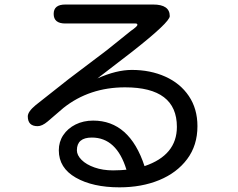

<svg xmlns="http://www.w3.org/2000/svg" viewBox="-20 -762 1040 840"><path d="M753.9 -207Q753.9 -379.9 527.3 -379.9Q371.1 -379.9 257.8 -290L188.5 -230.5Q164.1 -210 144.5 -210Q101.6 -210 101.6 -252.9Q101.6 -273.4 135.7 -301.8L280.3 -416L448.2 -543L552.7 -627Q581.1 -646.5 581.1 -653.3Q581.1 -659.2 573.2 -659.2H265.6Q214.8 -659.2 214.8 -701.2Q214.8 -742.2 265.6 -742.2H650.4Q722.7 -742.2 722.7 -691.4Q722.7 -665 558.6 -536.1L406.2 -418.9Q489.3 -456.1 556.6 -456.1Q637.7 -456.1 703.1 -426.8Q768.6 -397.5 806.2 -341.8Q843.8 -286.1 843.8 -210Q843.8 -126 798.8 -65.9Q753.9 -5.9 676.8 25.9Q599.6 57.6 502.9 57.6Q385.7 57.6 311.5 15.1Q237.3 -27.3 237.3 -104.5Q237.3 -141.6 256.8 -170.9Q276.4 -200.2 310.5 -217.3Q344.7 -234.4 387.7 -234.4Q546.9 -234.4 612.3 -35.2Q753.9 -83 753.9 -207ZM381.8 -160.2Q316.4 -160.2 316.4 -104.5Q316.4 -83 336.9 -62.5Q357.4 -42 393.6 -29.3Q429.7 -16.6 474.6 -16.6L508.8 -17.6L533.2 -19.5Q490.2 -160.2 381.8 -160.2Z"/></svg>

Font: jf-openhuninn-1.1
Style: Regular
Weight: 400
Designer: [Kosugi Maru]
      Designed by Motoya company      

      [Varela Round]
      Joe Prince(Latin component); Avraham Co
Foundry: justfont CO.,LTD.
Version: 1.1